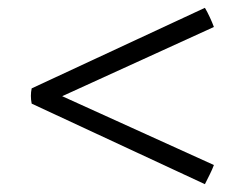

<svg xmlns="http://www.w3.org/2000/svg" viewBox="-20 -484 621 491"><path d="M61 -258 504 -464Q510 -454 516.5 -440Q523 -426 527 -415L139 -238L527 -62Q523 -51 516 -37Q509 -23 504 -13L61 -219Q57 -239 61 -258Z"/></svg>

Font: Tiro Telugu
Style: Regular
Weight: 400
Designer: Telugu: John Hudson & Fiona Ross. Latin: John Hudson.
Foundry: Tiro Typeworks Ltd.
Version: Version 1.52